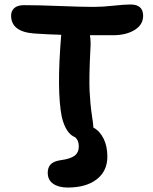

<svg xmlns="http://www.w3.org/2000/svg" viewBox="-20 -651 686 860"><path d="M283.2 189Q242.2 189 218 171.9Q193.8 154.8 193.8 123Q193.8 99.6 206.5 85.7Q219.2 71.8 249 66.9Q294.9 61 314 46.6Q333 32.2 333 4.9Q333 -22 316.9 -36.1Q274.9 -52.2 256.8 -127Q233.4 -243.7 253.9 -491.2Q253.9 -494.1 254.9 -495.1Q198.7 -496.6 132.8 -501Q29.8 -508.8 29.8 -581.1Q29.8 -602.5 44.4 -615.2Q59.1 -627.9 87.9 -627.9Q151.4 -627.9 249.3 -624Q347.2 -620.1 399.9 -620.1Q439 -620.1 487.8 -625.5Q536.6 -630.9 564.9 -630.9Q621.1 -630.9 621.1 -580.1Q621.1 -540 582.8 -516.6Q544.4 -493.2 485.8 -493.2H382.8Q387.7 -465.8 384.8 -429.2Q378.4 -301.3 381.3 -242.7Q384.3 -184.1 391.1 -138.4Q397.9 -92.8 397.9 -85.9V-80.1Q427.7 -63.5 444.3 -29.5Q460.9 4.4 460.9 50.8Q460.9 114.7 413.6 151.9Q366.2 189 283.2 189Z"/></svg>

Font: Shantell Sans Irregular
Style: Regular
Weight: 600
Designer: Stephen Nixon, Anya Danilova, Shantell Martin
Foundry: Arrow Type
Version: Version 1.006;[9816181b4]